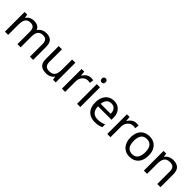

<svg xmlns="http://www.w3.org/2000/svg" viewBox="353 -2213 3699 3699"><g transform="rotate(45 2202.0 -363.5)"><path d="M673 -546Q764 -546 809 -499.5Q854 -453 854 -349V0H767V-345Q767 -408 740.5 -440Q714 -472 658 -472Q580 -472 546.5 -427Q513 -382 513 -296V0H426V-345Q426 -387 414 -415.5Q402 -444 378 -458Q354 -472 316 -472Q262 -472 231 -449.5Q200 -427 186.5 -384Q173 -341 173 -278V0H85V-536H156L169 -463H174Q191 -491 215.5 -509.5Q240 -528 270 -537Q300 -546 332 -546Q394 -546 435.5 -524Q477 -502 496 -456H501Q528 -502 574.5 -524Q621 -546 673 -546Z M1468 -536V0H1396L1383 -71H1379Q1362 -43 1335 -25Q1308 -7 1276 1.5Q1244 10 1209 10Q1145 10 1101.5 -10.5Q1058 -31 1036 -74Q1014 -117 1014 -185V-536H1103V-191Q1103 -127 1132 -95Q1161 -63 1222 -63Q1282 -63 1316.5 -85.5Q1351 -108 1365.5 -151.5Q1380 -195 1380 -257V-536Z M1888 -546Q1903 -546 1920.5 -544.5Q1938 -543 1951 -540L1940 -459Q1927 -462 1911.5 -464Q1896 -466 1882 -466Q1851 -466 1823 -453Q1795 -440 1773 -416.5Q1751 -393 1738.5 -360Q1726 -327 1726 -286V0H1638V-536H1710L1720 -438H1724Q1741 -468 1765 -492.5Q1789 -517 1820 -531.5Q1851 -546 1888 -546Z M2139 -536V0H2051V-536ZM2096 -737Q2116 -737 2131.5 -723.5Q2147 -710 2147 -681Q2147 -653 2131.5 -639Q2116 -625 2096 -625Q2074 -625 2059 -639Q2044 -653 2044 -681Q2044 -710 2059 -723.5Q2074 -737 2096 -737Z M2516 -546Q2585 -546 2634.5 -516Q2684 -486 2710.5 -431.5Q2737 -377 2737 -304V-251H2370Q2372 -160 2416.5 -112.5Q2461 -65 2541 -65Q2592 -65 2631.5 -74.5Q2671 -84 2713 -102V-25Q2672 -7 2632 1.5Q2592 10 2537 10Q2461 10 2402.5 -21Q2344 -52 2311.5 -113.5Q2279 -175 2279 -264Q2279 -352 2308.5 -415Q2338 -478 2391.5 -512Q2445 -546 2516 -546ZM2515 -474Q2452 -474 2415.5 -433.5Q2379 -393 2372 -321H2645Q2645 -367 2631 -401Q2617 -435 2588.5 -454.5Q2560 -474 2515 -474Z M3123 -546Q3138 -546 3155.5 -544.5Q3173 -543 3186 -540L3175 -459Q3162 -462 3146.5 -464Q3131 -466 3117 -466Q3086 -466 3058 -453Q3030 -440 3008 -416.5Q2986 -393 2973.5 -360Q2961 -327 2961 -286V0H2873V-536H2945L2955 -438H2959Q2976 -468 3000 -492.5Q3024 -517 3055 -531.5Q3086 -546 3123 -546Z M3732 -269Q3732 -202 3714.5 -150.5Q3697 -99 3664.5 -63Q3632 -27 3585.5 -8.5Q3539 10 3482 10Q3429 10 3384 -8.5Q3339 -27 3306 -63Q3273 -99 3254.5 -150.5Q3236 -202 3236 -269Q3236 -358 3266 -419.5Q3296 -481 3352 -513.5Q3408 -546 3485 -546Q3558 -546 3613.5 -513.5Q3669 -481 3700.5 -419.5Q3732 -358 3732 -269ZM3327 -269Q3327 -206 3343.5 -159.5Q3360 -113 3395 -88Q3430 -63 3484 -63Q3538 -63 3573 -88Q3608 -113 3624.5 -159.5Q3641 -206 3641 -269Q3641 -333 3624 -378Q3607 -423 3572.5 -447.5Q3538 -472 3483 -472Q3401 -472 3364 -418Q3327 -364 3327 -269Z M4129 -546Q4225 -546 4274 -499.5Q4323 -453 4323 -349V0H4236V-343Q4236 -408 4207 -440Q4178 -472 4116 -472Q4027 -472 3993 -422Q3959 -372 3959 -278V0H3871V-536H3942L3955 -463H3960Q3978 -491 4004.5 -509.5Q4031 -528 4063 -537Q4095 -546 4129 -546Z"/></g></svg>

Font: ukannada25
Style: Book
Weight: 400
Designer: Jelle Bosma - Monotype Design Team
Foundry: Monotype Imaging Inc.
Version: Version 2.003